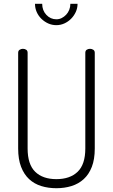

<svg xmlns="http://www.w3.org/2000/svg" viewBox="-20 -989 597 1015"><path d="M431 -710Q431 -721 438.5 -726Q446 -731 456 -731Q465 -731 473 -726Q481 -721 481 -710V-204Q481 -147 465.5 -107Q450 -67 422.5 -42Q395 -17 358 -5.5Q321 6 278 6Q235 6 198 -5.5Q161 -17 134 -42Q107 -67 91.5 -107Q76 -147 76 -204V-710Q76 -721 84 -726Q92 -731 101 -731Q111 -731 118.5 -726Q126 -721 126 -710V-204Q126 -120 166 -81Q206 -42 278 -42Q350 -42 390.5 -81Q431 -120 431 -204ZM390 -969Q390 -946 380.5 -925.5Q371 -905 355.5 -889.5Q340 -874 320 -865Q300 -856 278 -856Q255 -856 235 -865Q215 -874 199 -889.5Q183 -905 174 -925.5Q165 -946 165 -969H203Q203 -934 225 -910.5Q247 -887 278 -887Q293 -887 306 -893.5Q319 -900 329.5 -911Q340 -922 346 -937Q352 -952 352 -969Z"/></svg>

Font: AkaAcidDosis
Style: Light
Weight: 300
Designer: Edgar Tolentino, Pablo Impallari, Igino Marini, Aka-Acid
Foundry: Edgar Tolentino, Pablo Impallari, Igino Marini, Aka-Acid
Version: Version 1.007